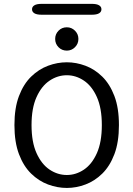

<svg xmlns="http://www.w3.org/2000/svg" viewBox="-20 -940 674 971"><path d="M318 10.5Q270 10.5 223 -7Q176 -24.5 137.5 -62Q99 -99.5 76 -160.2Q53 -221 53 -307.5Q53 -394 76 -454.5Q99 -515 137.5 -552.5Q176 -590 223 -607.5Q270 -625 318 -625Q365.5 -625 412.2 -607.5Q459 -590 497.2 -552.5Q535.5 -515 558.5 -454.5Q581.5 -394 581.5 -307.5Q581.5 -221 558.5 -160.2Q535.5 -99.5 497.2 -62Q459 -24.5 412.2 -7Q365.5 10.5 318 10.5ZM318 -55Q364 -55 404.5 -82.2Q445 -109.5 470 -165.5Q495 -221.5 495 -307.5Q495 -393 470 -449Q445 -505 404.5 -532.2Q364 -559.5 318 -559.5Q271.5 -559.5 230.8 -532.2Q190 -505 164.8 -449Q139.5 -393 139.5 -307.5Q139.5 -221.5 164.8 -165.5Q190 -109.5 230.8 -82.2Q271.5 -55 318 -55ZM318 -684Q293 -684 276 -701.2Q259 -718.5 259 -743Q259 -767.5 276 -784.8Q293 -802 318 -802Q342 -802 359.2 -784.8Q376.5 -767.5 376.5 -743Q376.5 -718.5 359.2 -701.2Q342 -684 318 -684ZM142 -893Q142 -906 154 -913.2Q166 -920.5 191 -920.5H444Q469 -920.5 481 -913.2Q493 -906 493 -893Q493 -880 481 -872.8Q469 -865.5 444 -865.5H191Q166 -865.5 154 -872.8Q142 -880 142 -893Z"/></svg>

Font: Sono
Style: Regular
Weight: 400
Designer: Tyler Finck
Foundry: Tyler Finck
Version: Version 2.112